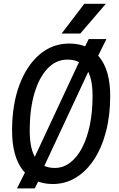

<svg xmlns="http://www.w3.org/2000/svg" viewBox="-20 -976 640 1034"><path d="M264 15Q161.5 15 103.2 -59.2Q45 -133.5 45 -273Q45 -411.5 84 -517Q123 -622.5 192.5 -682Q262 -741.5 353.5 -741.5Q456.5 -741.5 515 -669Q573.5 -596.5 573.5 -459Q573.5 -355 551 -268.2Q528.5 -181.5 487.2 -118Q446 -54.5 389.2 -19.8Q332.5 15 264 15ZM275 -71.5Q320 -71.5 357.5 -99.8Q395 -128 422 -179.8Q449 -231.5 463.8 -302.5Q478.5 -373.5 478.5 -459Q478.5 -559.5 444.8 -607.2Q411 -655 343 -655Q282 -655 236.2 -607Q190.5 -559 165.2 -473.2Q140 -387.5 140 -273Q140 -170.5 173.8 -121Q207.5 -71.5 275 -71.5ZM71.5 38.5 125 -68 147.5 -89 415.5 -663 418 -685 457.5 -765.5H553L504 -666.5L480.5 -643L207.5 -58.5L206 -38.5L167 38.5ZM412.5 -795.5H312L434 -955.5H550Z"/></svg>

Font: Spline Sans Mono
Style: Italic
Weight: 400
Italic angle: -4°
Monospace: yes
Designer: Eben Sorkin, Mirko Velimirovic
Foundry: Sorkin Type
Version: Version 1.004